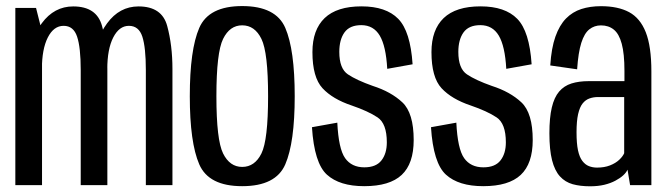

<svg xmlns="http://www.w3.org/2000/svg" viewBox="-20 -623 2249 646"><path d="M31.6 0H121.4V-516.3L101.3 -596.2H31.6ZM251.6 0H341.2V-391Q341.2 -470.7 323.2 -536Q305.2 -601.4 226.3 -601.4Q162.3 -601.4 120.6 -544.8Q78.9 -488.3 78.9 -420.8L121 -390.5Q121 -457.8 140.9 -497Q160.8 -536.1 194.1 -536.1Q227.3 -536.1 239.4 -499.7Q251.6 -463.3 251.6 -387.6ZM470.7 0H560.2V-391Q560.2 -470.5 542.5 -535.9Q524.7 -601.4 446.1 -601.4Q382 -601.4 340.3 -544.5Q298.6 -487.6 298.6 -420.8L341 -390.5Q341 -457.8 361 -497Q381.1 -536.1 413.6 -536.1Q447.1 -536.1 458.9 -499.7Q470.7 -463.3 470.7 -387.6Z M794.8 3.4Q908.2 3.4 939.9 -70.1Q971.6 -143.5 971.6 -299.3Q971.6 -455.7 939.9 -529.1Q908.2 -602.6 794.8 -602.6Q682.2 -602.6 650.4 -529.1Q618.6 -455.7 618.6 -299.3Q618.6 -143.5 650.4 -70.1Q682.2 3.4 794.8 3.4ZM794.8 -61.4Q753.1 -61.4 730.6 -106.7Q708.1 -152.1 708.1 -299.1Q708.1 -446.5 730.6 -492.1Q753.1 -537.8 794.8 -537.8Q837.3 -537.8 859.6 -492.1Q882 -446.5 882 -299.1Q882 -152.1 859.6 -106.7Q837.3 -61.4 794.8 -61.4Z M1205.4 3.4Q1291.1 3.4 1331.5 -34.5Q1371.9 -72.4 1371.9 -151.8Q1371.9 -242.5 1334 -278.4Q1296 -314.2 1234.1 -334Q1179.8 -353.2 1150.7 -372.7Q1121.6 -392.1 1121.6 -448.4Q1121.6 -489.6 1139.1 -514Q1156.7 -538.4 1195.6 -538.4Q1236.8 -538.4 1257.8 -503Q1278.7 -467.6 1282.9 -391.4L1368.2 -406.7Q1360.9 -517.9 1319.8 -559.7Q1278.8 -601.6 1196.2 -601.6Q1113.5 -601.6 1072.3 -562.2Q1031.2 -522.7 1031.2 -447.8Q1031.2 -362.8 1065.2 -326.1Q1099.2 -289.5 1163.2 -268.1Q1218.8 -249 1250.2 -228.1Q1281.5 -207.3 1281.5 -144Q1281.5 -106.2 1263.3 -83.1Q1245.2 -60 1205.8 -60Q1163 -60 1141 -91.1Q1119.1 -122.3 1114.9 -210.3L1029.6 -195Q1037.3 -74.1 1079.9 -35.4Q1122.6 3.4 1205.4 3.4Z M1605.9 3.4Q1691.6 3.4 1732 -34.5Q1772.4 -72.4 1772.4 -151.8Q1772.4 -242.5 1734.5 -278.4Q1696.5 -314.2 1634.6 -334Q1580.3 -353.2 1551.2 -372.7Q1522.1 -392.1 1522.1 -448.4Q1522.1 -489.6 1539.6 -514Q1557.2 -538.4 1596.1 -538.4Q1637.3 -538.4 1658.3 -503Q1679.2 -467.6 1683.4 -391.4L1768.7 -406.7Q1761.4 -517.9 1720.3 -559.7Q1679.3 -601.6 1596.7 -601.6Q1514 -601.6 1472.8 -562.2Q1431.7 -522.7 1431.7 -447.8Q1431.7 -362.8 1465.7 -326.1Q1499.7 -289.5 1563.7 -268.1Q1619.3 -249 1650.7 -228.1Q1682 -207.3 1682 -144Q1682 -106.2 1663.8 -83.1Q1645.7 -60 1606.3 -60Q1563.5 -60 1541.5 -91.1Q1519.6 -122.3 1515.4 -210.3L1430.1 -195Q1437.8 -74.1 1480.4 -35.4Q1523.1 3.4 1605.9 3.4Z M1965.4 3.8Q1992 3.8 2013.3 -1.3Q2034.6 -6.5 2050.6 -15.1Q2066.6 -23.6 2076.9 -33.1Q2087.1 -42.5 2091.4 -52.1L2100 0H2171.6V-382.7Q2171.6 -466.7 2152.8 -514.4Q2134 -562.1 2096.6 -582.2Q2059.2 -602.2 2001.8 -602.2Q1965.8 -602.2 1936.1 -592.7Q1906.3 -583.1 1884.3 -560.7Q1862.3 -538.2 1848.7 -499.7Q1835.1 -461.1 1831.4 -402.8L1921.8 -389.8Q1925.6 -446.3 1935.8 -478.7Q1946.1 -511.1 1962.9 -524.3Q1979.7 -537.6 2002 -537.6Q2027.7 -537.6 2045.3 -523.3Q2062.9 -509.1 2071.9 -475.7Q2081 -442.3 2081 -384.5V-350H1960.8Q1928 -350 1902.9 -342.2Q1877.8 -334.3 1861.2 -314.9Q1844.6 -295.4 1836.6 -261.3Q1828.5 -227.2 1828.5 -174.3Q1828.5 -119.3 1837.4 -84.1Q1846.3 -49 1863.9 -29.6Q1881.5 -10.3 1906.9 -3.2Q1932.2 3.8 1965.4 3.8ZM1988.9 -59.1Q1974.1 -59.1 1961.6 -64Q1949 -68.9 1939.4 -81.5Q1929.7 -94.1 1924.7 -117.3Q1919.8 -140.4 1919.8 -178.1Q1919.8 -215.4 1925.1 -239Q1930.5 -262.6 1940.2 -274.8Q1949.9 -287 1963.2 -291.7Q1976.5 -296.5 1992.1 -296.5H2080.1V-107.5Q2075.7 -97 2063.5 -85.4Q2051.3 -73.9 2032.4 -66.5Q2013.5 -59.1 1988.9 -59.1Z"/></svg>

Font: Anybody Thin Condensed
Style: Regular
Weight: 100
Width: 3
Version: Version 1.113;gftools[0.9.25]